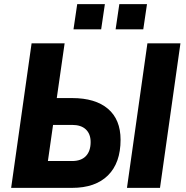

<svg xmlns="http://www.w3.org/2000/svg" viewBox="-20 -910 901 930"><path d="M34 0 133 -700H293L255 -435H329Q442 -435 503 -383Q564 -331 564 -233Q564 -121 503 -60.5Q442 0 329 0ZM212 -130H329Q373 -130 396 -154Q419 -178 419 -222Q419 -261 396 -283Q373 -305 329 -305H237ZM595 0 694 -700H854L755 0ZM540 -768 558 -890H692L674 -768ZM336 -768 354 -890H488L470 -768Z"/></svg>

Font: Finlandica
Style: Bold Italic
Weight: 700
Italic angle: -8°
Designer: Niklas Ekholm, Juho Hiilivirta, Jaakko Suomalainen
Foundry: Helsinki Type Studio
Version: Version 1.064; ttfautohint (v1.8.4.7-5d5b)